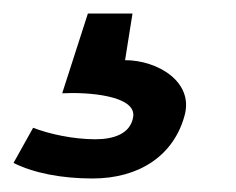

<svg xmlns="http://www.w3.org/2000/svg" viewBox="-20 -34 349 284"><path d="M0 207C30 222 71 230 117 230C186 230 237 196 253 137C267 87 213 55 165 55L176 -14H110L72 104C109 102 182 107 177 139C173 164 148 172 121 172C88 172 52 164 29 155Z"/></svg>

Font: Charger Sport
Style: Obl
Weight: 400
Designer: Jasper
Foundry: Cannot Into Space Fonts
Version: Version 1.1